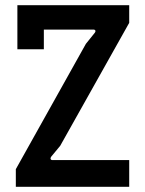

<svg xmlns="http://www.w3.org/2000/svg" viewBox="-20 -720 559 740"><path d="M41 0H478V-103H182C175 -103 172 -109 178 -117L212 -158L478 -632V-700H47V-530H149V-606H340C348 -606 351 -600 344 -592L311 -551L41 -68Z"/></svg>

Font: Finlandica Medium
Style: Regular
Weight: 500
Designer: Niklas Ekholm, Juho Hiilivirta, Jaakko Suomalainen
Foundry: Helsinki Type Studio
Version: Version 2.000;Glyphs 3.2 (3202)